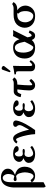

<svg xmlns="http://www.w3.org/2000/svg" viewBox="1490 -2228 971 3990"><g transform="rotate(-90 1975.0 -232.5)"><path d="M184.1 -488.8V-61L229 -84Q243.7 -56.2 267.8 -38.1Q292 -20 307.1 -20Q328.1 -20 345 -39.1Q361.8 -58.1 370.8 -87.4Q379.9 -116.7 384.5 -146Q389.2 -175.3 389.2 -201.2Q389.2 -224.1 384 -253.2Q378.9 -282.2 368.9 -312.3Q358.9 -342.3 340.8 -362.5Q322.8 -382.8 300.8 -382.8Q298.8 -382.8 282 -377.4Q265.1 -372.1 248 -372.1Q207 -372.1 207 -403.8Q207 -418 219 -426Q231 -434.1 248 -434.1Q261.2 -434.1 279.3 -427Q297.4 -419.9 303.2 -419.9Q326.2 -419.9 340.6 -462.6Q355 -505.4 355 -543.9Q355 -589.8 330.6 -625.5Q306.2 -661.1 272.9 -661.1Q261.2 -661.1 250.7 -657.7Q240.2 -654.3 227.5 -643.3Q214.8 -632.3 205.6 -614.5Q196.3 -596.7 190.2 -564.2Q184.1 -531.7 184.1 -488.8ZM74.2 199.2V-416Q74.2 -458 80.6 -496.8Q86.9 -535.6 102.3 -573Q117.7 -610.4 141.1 -637.7Q164.6 -665 200.9 -681.6Q237.3 -698.2 283.2 -698.2Q330.1 -698.2 370.6 -682.6Q411.1 -667 438 -633.3Q464.8 -599.6 464.8 -554.2Q464.8 -458.5 337.9 -404.8Q358.9 -399.9 378.2 -392.8Q397.5 -385.7 421.9 -370.1Q446.3 -354.5 463.9 -334Q481.4 -313.5 493.7 -279.8Q505.9 -246.1 505.9 -205.1Q505.9 -147 484.6 -98.6Q463.4 -50.3 418.5 -19Q373.5 12.2 312 12.2Q268.6 12.2 233.6 -6.3Q198.7 -24.9 184.1 -54.2V187L95.2 232.9Z M708 -121.1Q708 -82 728.5 -55.4Q749 -28.8 782.2 -28.8Q827.6 -28.8 912.1 -86.9L939 -51.8Q909.7 -23.9 866.5 -5.9Q823.2 12.2 772 12.2Q728 12.2 693.8 3.4Q659.7 -5.4 639.9 -18.6Q620.1 -31.7 607.4 -50Q594.7 -68.4 590.3 -84.7Q585.9 -101.1 585.9 -118.2Q585.9 -127.9 586.7 -135.5Q587.4 -143.1 592.8 -156.7Q598.1 -170.4 607.7 -181.6Q617.2 -192.9 637 -206.1Q656.7 -219.2 684.1 -229Q643.1 -245.1 624.5 -266.6Q606 -288.1 606 -321.8Q606 -335.4 610.8 -350.6Q615.7 -365.7 628.4 -382.8Q641.1 -399.9 659.9 -413.3Q678.7 -426.8 709.7 -435.8Q740.7 -444.8 778.8 -444.8Q843.8 -444.8 888.9 -422.1Q934.1 -399.4 934.1 -370.1Q934.1 -355.5 923.3 -345.7Q912.6 -335.9 900.9 -333Q889.2 -330.1 877 -330.1Q851.1 -330.1 838.4 -338.6Q825.7 -347.2 816.9 -363.8L804.7 -384.8Q799.8 -392.6 790.8 -400.4Q781.7 -408.2 772.9 -408.2Q752.4 -408.2 735.6 -387.5Q718.8 -366.7 718.8 -325.2Q718.8 -279.3 733.9 -261.2Q749 -243.2 774.9 -243.2Q778.3 -244.1 783.2 -244.1Q809.6 -248 826.2 -248Q876 -248 876 -227.1Q876 -202.1 825.2 -202.1Q822.8 -202.1 818.1 -202.6Q813.5 -203.1 807.4 -203.9Q801.3 -204.6 797.9 -205.1Q781.2 -208 773.9 -208Q743.2 -208 725.6 -184.8Q708 -161.6 708 -121.1Z M1400.4 -444.8Q1431.6 -444.8 1449.2 -428.5Q1466.8 -412.1 1466.8 -388.2Q1466.8 -372.1 1453.6 -324.2Q1432.1 -257.3 1391.8 -183.6Q1351.6 -109.9 1267.6 12.2H1182.6Q1180.2 -57.6 1161.6 -151.4Q1143.1 -245.1 1117.7 -314Q1092.3 -382.8 1073.7 -382.8Q1047.4 -382.8 1025.4 -353L987.8 -377Q1037.6 -444.8 1093.8 -444.8Q1115.2 -444.8 1134.5 -432.6Q1153.8 -420.4 1168 -402.8Q1182.1 -385.3 1196.5 -356.2Q1210.9 -327.1 1220 -303.7Q1229 -280.3 1240.7 -246.1Q1265.1 -166.5 1275.4 -112.8Q1329.1 -205.1 1349.9 -246.3Q1370.6 -287.6 1370.6 -309.1Q1370.6 -345.2 1351.6 -359.9Q1334.5 -373 1334.5 -400.9Q1334.5 -416 1352.1 -430.4Q1369.6 -444.8 1400.4 -444.8Z M1659.2 -121.1Q1659.2 -82 1679.7 -55.4Q1700.2 -28.8 1733.4 -28.8Q1778.8 -28.8 1863.3 -86.9L1890.1 -51.8Q1860.8 -23.9 1817.6 -5.9Q1774.4 12.2 1723.1 12.2Q1679.2 12.2 1645 3.4Q1610.8 -5.4 1591.1 -18.6Q1571.3 -31.7 1558.6 -50Q1545.9 -68.4 1541.5 -84.7Q1537.1 -101.1 1537.1 -118.2Q1537.1 -127.9 1537.8 -135.5Q1538.6 -143.1 1543.9 -156.7Q1549.3 -170.4 1558.8 -181.6Q1568.4 -192.9 1588.1 -206.1Q1607.9 -219.2 1635.3 -229Q1594.2 -245.1 1575.7 -266.6Q1557.1 -288.1 1557.1 -321.8Q1557.1 -335.4 1562 -350.6Q1566.9 -365.7 1579.6 -382.8Q1592.3 -399.9 1611.1 -413.3Q1629.9 -426.8 1660.9 -435.8Q1691.9 -444.8 1730 -444.8Q1794.9 -444.8 1840.1 -422.1Q1885.3 -399.4 1885.3 -370.1Q1885.3 -355.5 1874.5 -345.7Q1863.8 -335.9 1852.1 -333Q1840.3 -330.1 1828.1 -330.1Q1802.2 -330.1 1789.6 -338.6Q1776.9 -347.2 1768.1 -363.8L1755.9 -384.8Q1751 -392.6 1741.9 -400.4Q1732.9 -408.2 1724.1 -408.2Q1703.6 -408.2 1686.8 -387.5Q1669.9 -366.7 1669.9 -325.2Q1669.9 -279.3 1685.1 -261.2Q1700.2 -243.2 1726.1 -243.2Q1729.5 -244.1 1734.4 -244.1Q1760.7 -248 1777.3 -248Q1827.1 -248 1827.1 -227.1Q1827.1 -202.1 1776.4 -202.1Q1773.9 -202.1 1769.3 -202.6Q1764.6 -203.1 1758.5 -203.9Q1752.4 -204.6 1749 -205.1Q1732.4 -208 1725.1 -208Q1694.3 -208 1676.8 -184.8Q1659.2 -161.6 1659.2 -121.1Z M2069.8 -432.1H2233.9Q2298.8 -432.1 2311.5 -459L2361.8 -423.8Q2341.8 -387.2 2306.4 -372.1Q2271 -356.9 2216.8 -356.9H2212.9Q2197.8 -191.4 2197.8 -108.9Q2197.8 -47.9 2207.5 -47.9Q2233.9 -47.9 2293 -106.9L2330.6 -71.8Q2300.8 -31.7 2270.3 -9.8Q2239.7 12.2 2199.7 12.2Q2148.4 12.2 2120.1 -20.3Q2091.8 -52.7 2091.8 -111.8Q2091.8 -189.9 2112.8 -356.9H2079.6Q2056.6 -356.9 2045.2 -341.8Q2033.7 -326.7 2013.7 -275.9L1951.7 -288.1Q1954.1 -306.2 1959 -324.2Q1963.9 -342.3 1973.4 -362.1Q1982.9 -381.8 1995.6 -397Q2008.3 -412.1 2027.6 -422.1Q2046.9 -432.1 2069.8 -432.1Z M2549.8 -683.1Q2565.9 -683.1 2583.3 -671.1Q2600.6 -659.2 2600.6 -645Q2600.6 -635.7 2595.7 -629.9L2501.5 -507.8Q2495.6 -500 2490.7 -500Q2484.4 -500 2477.5 -504.6Q2470.7 -509.3 2470.7 -514.2Q2470.7 -520 2471.7 -522.9L2521.5 -666Q2524.4 -673.8 2532.5 -678.5Q2540.5 -683.1 2549.8 -683.1ZM2489.7 -320.8Q2489.7 -356 2484.6 -368.9Q2479.5 -381.8 2467.8 -382.8L2426.8 -387.2L2424.8 -417Q2556.2 -434.6 2595.7 -446.8Q2602.5 -446.8 2602.5 -443.8Q2599.6 -371.1 2599.6 -321.3V-83Q2599.6 -67.4 2606 -57.6Q2612.3 -47.9 2619.6 -47.9Q2645 -47.9 2688.5 -104L2719.7 -79.1Q2700.7 -41.5 2667 -14.6Q2633.3 12.2 2598.6 12.2Q2541 12.2 2515.4 -11.7Q2489.7 -35.6 2489.7 -83Z M3103 -206.1 3095.2 -241.2Q3088.9 -272 3082 -295.2Q3075.2 -318.4 3065.4 -340.6Q3055.7 -362.8 3043.9 -377Q3032.2 -391.1 3016.1 -399.7Q3000 -408.2 2980.5 -408.2Q2877.4 -408.2 2877.4 -226.1Q2877.4 -194.8 2884.5 -160.9Q2891.6 -127 2904.5 -96.2Q2917.5 -65.4 2939.7 -45.7Q2961.9 -25.9 2989.3 -25.9Q2998 -25.9 3009.8 -38.3Q3021.5 -50.8 3036.1 -76.4Q3050.8 -102.1 3062 -123.5L3090.3 -180.2ZM2980.5 -444.8Q3054.2 -444.8 3094.5 -410.9Q3134.8 -377 3154.3 -312L3221.2 -448.2Q3263.2 -441.9 3278.3 -441.9Q3297.4 -441.9 3345.2 -446.8L3193.4 -144L3195.3 -146Q3201.7 -103.5 3211.2 -81.3Q3220.7 -59.1 3230.5 -59.1Q3263.2 -59.1 3290 -120.1L3338.4 -102.1Q3315.9 -38.6 3291.7 -13.2Q3267.6 12.2 3225.1 12.2Q3164.6 12.2 3139.2 -57.1Q3080.6 12.2 2981.4 12.2Q2871.6 12.2 2813 -46.6Q2754.4 -105.5 2754.4 -202.1Q2754.4 -255.9 2768.6 -298.6Q2782.7 -341.3 2805.2 -368.2Q2827.6 -395 2857.9 -412.8Q2888.2 -430.7 2918.5 -437.7Q2948.7 -444.8 2980.5 -444.8Z M3642.1 -25.9Q3681.6 -25.9 3710.7 -72.8Q3739.7 -119.6 3739.7 -187Q3739.7 -209 3738.3 -224.4Q3736.8 -239.7 3731.9 -261.2Q3727.1 -282.7 3715.3 -303Q3703.6 -323.2 3685.1 -342.8Q3691.9 -347.7 3697.8 -352.5Q3703.6 -357.4 3703.1 -358.9H3663.1Q3584 -358.9 3545.4 -311.5Q3506.8 -264.2 3506.8 -189Q3506.8 -163.6 3515.9 -135.7Q3524.9 -107.9 3541.3 -83Q3557.6 -58.1 3584.2 -42Q3610.8 -25.9 3642.1 -25.9ZM3463.9 -369.1Q3533.7 -435.1 3668 -435.1H3797.9Q3820.8 -435.1 3845.5 -442.9Q3870.1 -450.7 3886.7 -464.8L3927.7 -436Q3883.8 -358.9 3779.8 -358.9H3753.9Q3800.8 -331.5 3827.4 -286.9Q3854 -242.2 3854 -184.1Q3854 -170.9 3851.1 -155Q3848.1 -139.2 3841.1 -119.9Q3834 -100.6 3823 -82.3Q3812 -64 3794.4 -46.6Q3776.9 -29.3 3755.1 -16.4Q3733.4 -3.4 3702.4 4.4Q3671.4 12.2 3635.7 12.2Q3524.9 12.2 3459.5 -48.1Q3394 -108.4 3394 -205.1Q3394 -249 3412.4 -292.2Q3430.7 -335.4 3463.9 -369.1Z"/></g></svg>

Font: Linux Libertine G
Style: Semibold
Weight: 600
Designer: Philipp H. Poll
Foundry: Philipp H. Poll
Version: Version 5.1.1